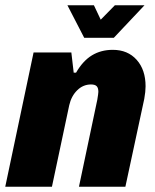

<svg xmlns="http://www.w3.org/2000/svg" viewBox="-32 -712 591 732"><path d="M96 -512H240L249 -435H258Q284 -480 318.5 -501Q353 -522 398 -522Q455 -522 489 -484Q523 -446 523 -383Q523 -363 518 -335L446 0H269L339 -332Q343 -356 343 -362Q343 -377 336.5 -383.5Q330 -390 315 -390Q285 -390 262.5 -368Q240 -346 232 -311L166 0H-12ZM225 -692H326L352 -637L406 -692H519L402 -568H289Z"/></svg>

Font: Decalotype Black Italic
Style: Regular
Weight: 900
Italic angle: -12°
Designer: Alfredo Marco Pradil
Foundry: Alfredo Marco Pradil
Version: Version 1.0